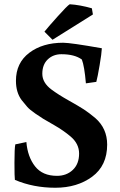

<svg xmlns="http://www.w3.org/2000/svg" viewBox="-20 -867 564 903"><path d="M248 -40Q293 -40 322.5 -68Q352 -96 352 -145Q352 -191 312 -225Q279 -253 236.5 -277.5Q194 -302 183 -308.5Q172 -315 146 -333Q120 -351 108.5 -364Q97 -377 82 -396Q55 -432 55 -487Q55 -571 117.5 -618.5Q180 -666 277 -666Q312 -666 459 -640Q458 -616 448.5 -560Q439 -504 433 -482L384 -475Q377 -556 365 -587Q331 -612 269 -612Q230 -612 204.5 -587.5Q179 -563 179 -520Q179 -478 222 -446Q254 -422 303 -394.5Q352 -367 375 -352Q398 -337 428 -312Q484 -263 484 -187Q484 -88 413.5 -36Q343 16 240 16Q137 16 50 -21Q48 -34 48 -101.5Q48 -169 52 -188L104 -199Q110 -129 145 -84.5Q180 -40 248 -40ZM412 -828 417 -799 227 -680 189 -718Q203 -736 250 -788.5Q297 -841 308 -847Q356 -844 412 -828Z"/></svg>

Font: Buenard
Style: Bold
Weight: 700
Foundry: FontFuror
Version: Version 1.002 2011